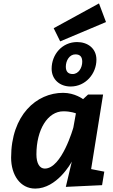

<svg xmlns="http://www.w3.org/2000/svg" viewBox="-20 -1093 660 1123"><path d="M513 -104 583 -540H495L466 -513C466 -513 418 -550 349 -550C194 -550 45 -421 45 -171C45 -70 98 10 186 10C312 10 395 -138 400 -148L365 0L577 -10L590 -89ZM282 -691C282 -628 330 -587 393 -587C481 -587 544 -662 544 -744C544 -810 493 -847 431 -847C343 -847 282 -774 282 -691ZM409 -347C409 -347 342 -107 242 -107C212 -107 193 -137 193 -190C193 -335 259 -442 351 -442C395 -442 424 -430 424 -430ZM600 -964 559 -1073 294 -928 332 -851ZM421 -775C449 -775 461 -760 461 -732C461 -697 440 -660 405 -660C378 -660 365 -675 365 -703C365 -738 386 -775 421 -775Z"/></svg>

Font: Bitter
Style: Bold Italic
Weight: 700
Designer: Sol Matas
Foundry: Sol Matas
Version: Version 1.002